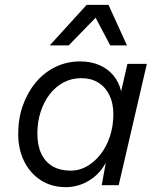

<svg xmlns="http://www.w3.org/2000/svg" viewBox="-20 -763 656 791"><path d="M251 8Q193 8 149 -20Q105 -48 80 -97.5Q55 -147 55 -212Q55 -274 74 -328Q93 -382 127 -423Q161 -464 208 -487Q255 -510 310 -510Q354 -510 389 -495Q424 -480 447 -452.5Q470 -425 479 -387L505 -500H585L469 0H399L416 -93Q392 -47 347.5 -19.5Q303 8 251 8ZM272 -60Q307 -60 338.5 -78Q370 -96 394.5 -127.5Q419 -159 433 -201.5Q447 -244 447 -293Q447 -338 430.5 -371.5Q414 -405 384.5 -423Q355 -441 315 -441Q275 -441 242 -423.5Q209 -406 185 -375Q161 -344 147.5 -302.5Q134 -261 134 -213Q134 -164 150 -130Q166 -96 196.5 -78Q227 -60 272 -60ZM185 -576 337 -743H427L503 -576H434L374 -690L263 -576Z"/></svg>

Font: Work Sans
Style: Italic
Weight: 400
Italic angle: -13°
Designer: Wei Huang
Foundry: Wei Huang
Version: Version 2.012